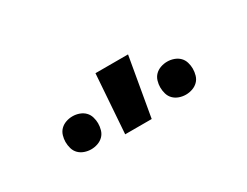

<svg xmlns="http://www.w3.org/2000/svg" viewBox="-33 -897 565 439"><g transform="rotate(-30 250.0 -677.5)"><path d="M209 -600 220 -755H306L279 -600ZM375 -609Q366 -609 357.5 -612Q349 -615 343 -621Q337 -627 334.5 -635.5Q332 -644 332 -653Q332 -661 334.5 -669.5Q337 -678 343 -684Q349 -690 357.5 -693Q366 -696 375 -696Q384 -696 392.5 -693Q401 -690 407 -684Q413 -678 415.5 -669.5Q418 -661 418 -653Q418 -644 415.5 -635.5Q413 -627 407 -621Q401 -615 392.5 -612Q384 -609 375 -609ZM125 -609Q116 -609 107.5 -612Q99 -615 93 -621Q87 -627 84.5 -635.5Q82 -644 82 -653Q82 -661 84.5 -669.5Q87 -678 93 -684Q99 -690 107.5 -693Q116 -696 125 -696Q134 -696 142.5 -693Q151 -690 157 -684Q163 -678 165.5 -669.5Q168 -661 168 -653Q168 -644 165.5 -635.5Q163 -627 157 -621Q151 -615 142.5 -612Q134 -609 125 -609Z"/></g></svg>

Font: Iosevka Curly Slab Medium
Style: Regular
Weight: 500
Monospace: yes
Designer: Belleve Invis
Foundry: Belleve Invis
Version: Version 22.1.2; ttfautohint (v1.8.4)